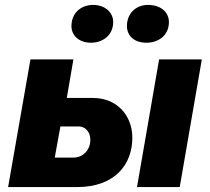

<svg xmlns="http://www.w3.org/2000/svg" viewBox="-20 -762 856 782"><path d="M13 0H293C450 0 519 -94 519 -201C519 -292 456 -363 359 -363H252L279 -520H104ZM538 0H712L802 -520H628ZM351 -588C399 -588 441 -619 441 -672C441 -713 406 -742 359 -742C309 -742 271 -708 271 -656C271 -617 302 -588 351 -588ZM576 -588C627 -588 668 -619 668 -672C668 -713 634 -742 583 -742C534 -742 497 -708 497 -656C497 -616 527 -588 576 -588ZM203 -120 226 -247H301C328 -247 348 -224 348 -193C348 -151 318 -120 278 -120Z"/></svg>

Font: Fixel Display ExtraBold
Style: Italic
Weight: 800
Italic angle: -10°
Designer: AlfaBravo + MacPaw
Foundry: Kyrylo Tkachov, Marchela Mozhyna, Serhii Makarenko, Maria Weinstein, Zakhar Kryvoshyya
Version: Version 1.210;Glyphs 3.2 (3217)